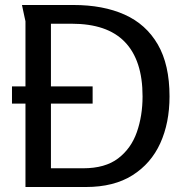

<svg xmlns="http://www.w3.org/2000/svg" viewBox="-20 -749 739 769"><path d="M659 -363Q659 -257 622 -175.5Q585 -94 510.5 -47Q436 0 324 0H82V-664Q82 -665 78.5 -679.5Q75 -694 72 -710Q69 -726 68 -729H274Q393 -729 479 -690.5Q565 -652 612 -571Q659 -490 659 -363ZM551 -363Q551 -436 533 -490.5Q515 -545 479.5 -581.5Q444 -618 391 -636Q338 -654 266 -654H184V-75H313Q401 -75 453 -114.5Q505 -154 528 -219.5Q551 -285 551 -363ZM28 -403H351V-334H28Z"/></svg>

Font: Rosario Light Medium
Style: Regular
Weight: 500
Version: Version 1.101; ttfautohint (v1.8.1.43-b0c9)